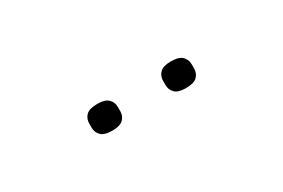

<svg xmlns="http://www.w3.org/2000/svg" viewBox="-4 -881 607 412"><g transform="rotate(-30 300.0 -675.0)"><path d="M209 -642Q189 -642 181 -650Q173 -658 173 -670V-680Q173 -692 181 -700Q189 -708 209 -708Q228 -708 236 -700Q244 -692 244 -680V-670Q244 -658 236 -650Q228 -642 209 -642ZM391 -642Q372 -642 364 -650Q356 -658 356 -670V-680Q356 -692 364 -700Q372 -708 391 -708Q411 -708 419 -700Q427 -692 427 -680V-670Q427 -658 419 -650Q411 -642 391 -642Z"/></g></svg>

Font: IBM Plex Mono ExtLt
Style: Regular
Weight: 200
Monospace: yes
Designer: Mike Abbink, Paul van der Laan, Pieter van Rosmalen
Foundry: Bold Monday
Version: Version 2.3